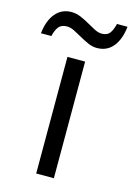

<svg xmlns="http://www.w3.org/2000/svg" viewBox="-168 -792 589 851"><g transform="rotate(15 126.5 -366.5)"><path d="M167 0H85.9V-535.2H167ZM201.2 -606.9Q180.2 -606.9 160.2 -616Q140.1 -625 120.8 -636Q101.6 -647 83.7 -656Q65.9 -665 49.3 -665Q24.9 -665 12.5 -650.4Q0 -635.7 -6.8 -606H-54.7Q-48.3 -665 -20.3 -698.5Q7.8 -731.9 52.2 -731.9Q74.7 -731.9 95.7 -722.9Q116.7 -713.9 135.7 -702.9Q154.8 -691.9 172.4 -682.9Q189.9 -673.8 205.6 -673.8Q229.5 -673.8 241.2 -688.2Q252.9 -702.6 260.3 -732.9H308.6Q302.2 -673.8 274.7 -640.4Q247.1 -606.9 201.2 -606.9Z"/></g></svg>

Font: Zoram GWebM
Style: Regular
Weight: 400
Foundry: Ascender Corporation
Version: Version 1.000